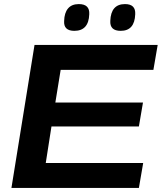

<svg xmlns="http://www.w3.org/2000/svg" viewBox="-20 -920 792 940"><path d="M36 0 149 -700H752L731 -578H277L251 -418H680L660 -301H232L204 -122H681L660 0ZM571 -769Q517 -769 520 -818Q523 -900 592 -900Q645 -900 642 -850Q639 -769 571 -769ZM344 -769Q291 -769 294 -817Q295 -857 313 -878.5Q331 -900 366 -900Q420 -900 417 -850Q414 -769 344 -769Z"/></svg>

Font: Georama Extended SemiBold
Style: Italic
Weight: 600
Width: 7
Italic angle: -9°
Designer: Jean-Baptiste Levee
Foundry: Production Type
Version: Version 1.000